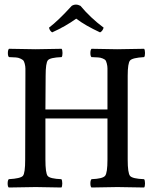

<svg xmlns="http://www.w3.org/2000/svg" viewBox="-20 -832 680 854"><path d="M338 -806Q382 -753 441 -709Q436 -693 425 -688Q360 -718 319 -749Q272 -715 212 -688Q201 -695 198 -709Q239 -740 299 -806Q317 -817 338 -806ZM548 -122Q548 -62 558.5 -49.5Q569 -37 621 -35Q625 -30 625 -16Q625 -2 621 2Q533 0 502 0Q469 0 387 2Q382 -2 382 -16Q382 -30 387 -35Q437 -37 447.5 -50Q458 -63 458 -122V-305H182V-122Q182 -62 192 -49.5Q202 -37 253 -35Q257 -30 257 -16Q257 -2 253 2Q169 0 139 0Q105 0 19 2Q14 -2 14 -16Q14 -30 19 -35Q72 -38 82 -50Q92 -62 92 -122L93 -495Q93 -517 93 -527Q93 -537 90 -548.5Q87 -560 83.5 -563.5Q80 -567 70.5 -571.5Q61 -576 50.5 -576.5Q40 -577 20 -578Q15 -582 15 -596Q15 -610 20 -615Q106 -613 139 -613Q168 -613 254 -615Q258 -610 258 -596Q258 -582 254 -578Q203 -576 193 -564Q183 -552 183 -495L182 -345H458V-495Q458 -518 458 -528Q458 -538 455 -549.5Q452 -561 449 -564.5Q446 -568 436.5 -572Q427 -576 417 -576.5Q407 -577 387 -578Q382 -582 382 -596Q382 -610 387 -615Q475 -613 501 -613Q535 -613 621 -615Q625 -610 625 -596Q625 -582 621 -578Q569 -575 558.5 -563Q548 -551 548 -495Z"/></svg>

Font: Linux Libertine Mono O
Style: Mono
Weight: 400
Designer: Philipp H. Poll
Foundry: Philipp H. Poll
Version: Version 5.1.7